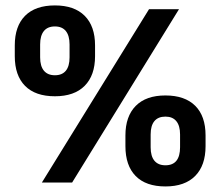

<svg xmlns="http://www.w3.org/2000/svg" viewBox="-20 -673 813 708"><path d="M134.5 0 529.5 -639H640L246 0ZM590 14.5Q518 14.5 480.2 -24Q442.5 -62.5 442.5 -134V-173.5Q442.5 -244 480.5 -282.5Q518.5 -321 590 -321Q661.5 -321 699.8 -283Q738 -245 738 -173.5V-134Q738 -63 699.8 -24.2Q661.5 14.5 590 14.5ZM590 -63.5Q617 -63.5 630.5 -80.2Q644 -97 644 -130V-177Q644 -209.5 630.2 -226.2Q616.5 -243 590 -243Q563 -243 549.2 -226.2Q535.5 -209.5 535.5 -177V-130Q535.5 -97 549.5 -80.2Q563.5 -63.5 590 -63.5ZM182.5 -318Q110.5 -318 72.5 -356.2Q34.5 -394.5 34.5 -466V-505.5Q34.5 -576.5 72.5 -614.8Q110.5 -653 182.5 -653Q254 -653 292.2 -614.8Q330.5 -576.5 330.5 -505.5V-466Q330.5 -395 292.2 -356.5Q254 -318 182.5 -318ZM182.5 -395.5Q209 -395.5 222.8 -412.2Q236.5 -429 236.5 -461.5V-509Q236.5 -541.5 222.8 -558.5Q209 -575.5 182.5 -575.5Q155.5 -575.5 141.8 -558.5Q128 -541.5 128 -509V-461.5Q128 -429 142 -412.2Q156 -395.5 182.5 -395.5Z"/></svg>

Font: Anek Bangla SemiBold
Style: Regular
Weight: 600
Designer: Sulekha Rajkumar (Bangla), Yesha Goshar (Latin)
Foundry: Ek Type
Version: Version 1.003